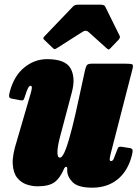

<svg xmlns="http://www.w3.org/2000/svg" viewBox="-20 -800 604 844"><path d="M23.5 -398.5Q42 -467 87 -503.5Q132 -540 187 -540Q267.5 -540 290.2 -499.5Q313 -459 296 -395L247 -210Q233.5 -162 232.5 -134.5Q231.5 -107 243.5 -107Q255 -107 268.8 -143.5Q282.5 -180 297.2 -238.8Q312 -297.5 326 -364L353 -488Q356 -502.5 360.5 -511.2Q365 -520 382 -520H533Q555 -520 561 -517.2Q567 -514.5 562.5 -497L467 -126Q464 -115 462.5 -103.5Q461 -92 467.5 -92Q476 -92 480 -102.2Q484 -112.5 493.5 -137Q497.5 -148.5 500.5 -152.5Q503.5 -156.5 519.5 -154L548 -149.5Q561 -148 562.5 -140.8Q564 -133.5 560 -118Q542.5 -48.5 497.2 -11.8Q452 25 385.5 25Q323 25 299.2 0.8Q275.5 -23.5 275.5 -50V-60Q275.5 -66.5 270.2 -66.5Q265 -66.5 261 -57Q244 -17 219.5 1Q195 19 145 19Q122 19 97.5 11Q73 3 55.8 -18.2Q38.5 -39.5 36 -78.2Q33.5 -117 53.5 -179L115 -390Q118.5 -401.5 119.8 -412.2Q121 -423 114 -423Q109 -423 103.5 -413.2Q98 -403.5 88.5 -373Q86 -365 83.2 -361Q80.5 -357 65.5 -360L31.5 -366.5Q20.5 -369 20 -376.2Q19.5 -383.5 23.5 -398.5ZM211 -590 174.5 -625Q169.5 -630.5 170.2 -633Q171 -635.5 177 -642L300.5 -771Q306 -777 312 -778.2Q318 -779.5 329 -779.5H421.5Q438.5 -779.5 442.5 -771L506 -642.5Q510 -635 501 -625L465.5 -588Q459 -581.5 456.8 -582.2Q454.5 -583 449 -587.5L368.5 -660Q357.5 -669.5 343.5 -660.5L228 -587Q221.5 -583 218.2 -584.5Q215 -586 211 -590Z"/></svg>

Font: Besley* Condensed Fatface
Style: Italic
Weight: 900
Width: 3
Italic angle: -13°
Designer: Owen Earl
Foundry: indestructible type*
Version: Version 3.000; ttfautohint (v1.8.3)